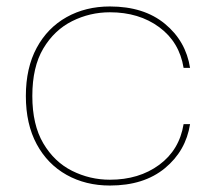

<svg xmlns="http://www.w3.org/2000/svg" viewBox="-20 -567 668 594"><path d="M60 -270Q60 -357 93.5 -419Q127 -481 186 -514Q245 -547 320 -547Q425 -547 490 -493.5Q555 -440 568 -357H548Q535 -437 472.5 -483Q410 -529 320 -529Q258 -529 203 -501.5Q148 -474 114 -417Q80 -360 80 -270Q80 -181 114 -123.5Q148 -66 203 -38.5Q258 -11 320 -11Q410 -11 472.5 -57Q535 -103 548 -183H568Q555 -100 490 -46.5Q425 7 320 7Q245 7 186 -26Q127 -59 93.5 -121Q60 -183 60 -270Z"/></svg>

Font: Poppins Variable
Style: Regular
Weight: 100
Designer: Jonny Pinhorn
Foundry: Indian Type Foundry
Version: Version 6.000